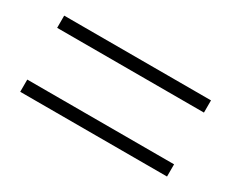

<svg xmlns="http://www.w3.org/2000/svg" viewBox="-54 -646 688 572"><g transform="rotate(30 290.0 -360.0)"><path d="M543 -229V-271H38V-229ZM543 -449V-491H38V-449Z"/></g></svg>

Font: Harano Aji Mincho TW
Style: Regular
Weight: 400
Foundry: Masamichi Hosoda
Version: HaranoAjiMinchoTW-Regular version 20230610;ttx 4.39.4